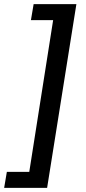

<svg xmlns="http://www.w3.org/2000/svg" viewBox="-74 -725 414 925"><path d="M-54 180 -41 103H67L182 -628H75L88 -705H294L153 180Z"/></svg>

Font: Nunito Sans 10pt SemiCondensed SemiBold
Style: Italic
Weight: 600
Width: 4
Italic angle: -9°
Designer: Vernon Adams
Foundry: Vernon Adams
Version: Version 3.101;gftools[0.9.27]